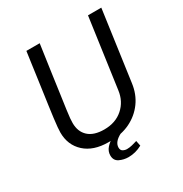

<svg xmlns="http://www.w3.org/2000/svg" viewBox="-189 -828 1057 1112"><g transform="rotate(-30 339.5 -271.5)"><path d="M293 10Q193 10 136 -42Q79 -94 79 -178Q79 -189 81 -213.5Q83 -238 87.5 -271.5Q92 -305 97.5 -346Q103 -387 109.5 -431.5Q116 -476 122 -521Q128 -566 134 -608Q140 -650 145 -686H234Q218 -576 207 -497Q196 -418 188.5 -364Q181 -310 176 -275.5Q171 -241 169.5 -221.5Q168 -202 168 -190Q168 -132 204 -99Q240 -66 309 -66Q385 -66 434 -109.5Q483 -153 492 -222L557 -686H646L581 -220Q572 -150 534.5 -98.5Q497 -47 438.5 -18.5Q380 10 305 10ZM351 143Q319 143 291 129.5Q263 116 263 82Q263 54 282.5 32Q302 10 325 0H382Q354 14 340.5 30.5Q327 47 327 66Q327 84 339.5 91Q352 98 366 98Q383 98 401 93.5Q419 89 435 84L442 119Q420 131 397 137Q374 143 351 143Z"/></g></svg>

Font: Chivo Medium Light
Style: Italic
Weight: 300
Italic angle: -8.05°
Version: Version 2.002